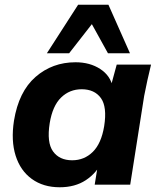

<svg xmlns="http://www.w3.org/2000/svg" viewBox="-20 -780 672 811"><path d="M232 11Q163 11 114.5 -24Q66 -59 46 -122.5Q26 -186 39 -270Q59 -393 130 -455Q201 -517 299 -517Q360 -517 403.5 -488.5Q447 -460 456 -412L446 -408L473 -507H618Q610 -474 602.5 -440.5Q595 -407 589 -375L530 0H380L396 -99H412Q388 -49 342.5 -19Q297 11 232 11ZM285 -103Q336 -103 372 -138.5Q408 -174 420 -247Q433 -329 406 -366Q379 -403 325 -403Q274 -403 238 -368Q202 -333 190 -260Q177 -178 204 -140.5Q231 -103 285 -103ZM178 -555 310 -760H438L529 -555H436L368 -678L272 -555Z"/></svg>

Font: Mulish ExtraLight ExtraBold
Style: Italic
Weight: 800
Italic angle: -9°
Version: Version 3.603